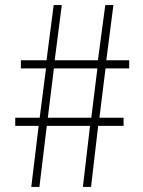

<svg xmlns="http://www.w3.org/2000/svg" viewBox="-20 -735 561 755"><path d="M103 0 132 -240H40V-272H136L161 -466H62V-498H163L191 -715H223L195 -498H365L394 -715H426L398 -498H488V-466H395L371 -272H466V-240H366L338 0H306L334 -240H164L135 0ZM168 -272H339L363 -466H192Z"/></svg>

Font: Noto Sans SC Thin Thin
Style: Regular
Weight: 250
Version: Version 2.004-H2;hotconv 1.0.118;makeotfexe 2.5.65603